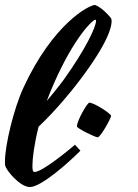

<svg xmlns="http://www.w3.org/2000/svg" viewBox="-60 -729 557 776"><path d="M80 -34C74 -34 71 -38 71 -58C71 -88 78 -146 96 -217C172 -288 244 -381 244 -381C366 -537 391 -612 391 -643C391 -651 390 -655 385 -660C377 -670 349 -700 324 -709C301 -709 154 -634 34 -373C-5 -288 -40 -141 -40 -76C-40 -70 -40 -64 -39 -60C-35 -40 21 27 61 27C107 27 222 -76 265 -120C258 -128 249 -138 243 -144C220 -124 111 -34 80 -34ZM158 -392C238 -574 313 -649 325 -649C328 -649 328 -647 328 -644C328 -621 288 -533 197 -406C197 -406 169 -368 129 -321C138 -344 147 -368 158 -392ZM389 -261C389 -269 321 -314 301 -314C293 -314 251 -242 251 -218C251 -210 325 -174 335 -174C346 -174 389 -251 389 -261Z"/></svg>

Font: Yesteryear
Style: Regular
Weight: 400
Designer: Astigmatic (AOETI)
Foundry: Astigmatic (AOETI)
Version: Version 1.000